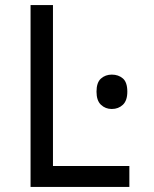

<svg xmlns="http://www.w3.org/2000/svg" viewBox="-20 -734 603 754"><path d="M100 0V-714H188V-82H488V0ZM419 -306Q394 -306 376.5 -322.5Q359 -339 359 -374Q359 -410 376.5 -425.5Q394 -441 419 -441Q445 -441 462.5 -426Q480 -411 480 -374Q480 -339 462.5 -322.5Q445 -306 419 -306Z"/></svg>

Font: Noto Sans Mono SemiCondensed
Style: Regular
Weight: 400
Width: 4
Designer: Monotype Design Team
Foundry: Monotype Imaging Inc.
Version: Version 2.010